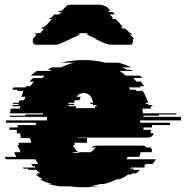

<svg xmlns="http://www.w3.org/2000/svg" viewBox="-41 -785 789 815"><path d="M554 -274V-264H681V-254H604V-244H568V-234H599V-228Q599 -222 598 -219H612Q605 -201 586 -201H288V-199H328V-196Q328 -192 328 -187.5Q328 -183 329 -179H275Q275 -176 275.5 -173.5Q276 -171 276 -169H270Q270 -165 272 -159H276Q281 -145 292 -139H265Q272 -135 284 -135Q292 -135 297 -139H344Q348 -141 351.5 -145Q355 -149 360 -153L366 -159H347Q356 -167 374 -167H563Q575 -167 581 -159H599Q604 -152 604 -145Q603 -143 603 -139H556Q554 -129 550 -119H501Q498 -114 496 -109H620Q618 -104 614.5 -99Q611 -94 607 -89H577Q573 -83 569 -79H576Q575 -78 574 -77Q573 -76 572 -74H516L511 -69H528Q527 -68 525.5 -67Q524 -66 523 -64H554Q547 -57 536 -49H521Q520 -48 518 -47Q516 -46 514 -44H503Q487 -33 468 -24H455Q443 -18 429.5 -13Q416 -8 401 -4H385Q374 -1 362 1.5Q350 4 336 6H378Q364 8 349 9Q334 10 317 10Q301 10 285 9Q269 8 254 6H212Q199 4 187 1.5Q175 -1 163 -4H179Q152 -11 128 -24H141Q123 -34 110 -44H121Q119 -46 117.5 -47Q116 -48 114 -49H129Q125 -53 121 -56.5Q117 -60 113 -64H81L76 -69H59Q58 -71 57 -72Q56 -73 55 -74H110Q109 -76 106 -79H99Q97 -81 95 -84Q93 -87 91 -89H121Q118 -94 115 -99Q112 -104 109 -109H-16Q-19 -114 -21 -119H28L19 -139H46Q44 -144 42.5 -149Q41 -154 39 -159H36L33 -169H40L37 -179H91Q90 -184 89 -189Q88 -194 87 -199H47L45 -219H31Q31 -223 30.5 -226.5Q30 -230 30 -234H-1V-244H34V-254H111V-264H-16V-266Q-16 -271 -15 -274H158Q158 -278 158.5 -281.5Q159 -285 159 -289H0Q0 -291 0.5 -292Q1 -293 1 -294H67Q67 -297 68 -299H142V-304H1Q2 -309 3 -314Q4 -319 5 -324H43Q43 -328 45 -334H12Q12 -336 12.5 -337Q13 -338 13 -339H37Q37 -341 37.5 -342Q38 -343 38 -344H13L15 -349H39L42 -359H61L67 -374H49Q51 -379 53 -384.5Q55 -390 58 -394H55L57 -399H32Q34 -403 34 -404H11L17 -414H66Q67 -416 70 -419H88Q92 -424 95.5 -429.5Q99 -435 103 -439H85Q88 -443 91.5 -446.5Q95 -450 99 -454H138L148 -464H89Q102 -475 115 -484H170L178 -489H160Q168 -494 179 -499H218Q245 -512 274 -519H218Q240 -524 264 -527Q288 -530 314 -530Q340 -530 363 -527Q386 -524 407 -519H462Q477 -515 490.5 -510Q504 -505 517 -499H478Q483 -497 487.5 -494.5Q492 -492 496 -489H514Q516 -488 518 -487Q520 -486 522 -484H467Q480 -475 493 -464H553L563 -454H524Q528 -450 531.5 -446.5Q535 -443 538 -439H556Q560 -435 563.5 -429.5Q567 -424 571 -419H552Q553 -417 556 -414H506L512 -404H535L538 -399H564Q564 -398 566 -394H569L578 -374L584 -359H585L588 -349H576L578 -344H587L589 -339H605Q605 -338 605.5 -337Q606 -336 606 -334H598L601 -324H563L566 -304H707V-299H633Q633 -298 633.5 -297Q634 -296 634 -294H567Q568 -292 568 -289H727Q727 -285 727 -281.5Q727 -278 728 -274ZM250 -339V-334H282V-326H362V-334H369V-339H353V-344H343Q343 -347 342 -349H354Q354 -353 352 -359H351Q350 -368 345 -374Q335 -390 314 -390Q294 -390 284 -374H302Q298 -368 296 -359H276Q276 -357 275.5 -354.5Q275 -352 274 -349H250Q250 -346 249 -344H274V-339ZM522 -619Q524 -615 524 -611Q524 -604 519 -599H521Q518 -595 510 -595H444Q436 -595 427.5 -595.5Q419 -596 411 -599H409L402 -602L364 -619H370L326 -639H336L326 -644H300L289 -639H300L256 -619H257L220 -602L213 -599Q205 -596 196.5 -595.5Q188 -595 180 -595H114Q106 -595 102 -599Q98 -603 98 -611Q98 -617 99 -619Q99 -621 102 -624L116 -639H105L110 -644H129L143 -659H141L145 -664H133L138 -669H144L149 -674H151L161 -684L179 -704H168L172 -709H176L190 -724H211L220 -734H205L210 -739H221L228 -746Q232 -751 235.5 -754Q239 -757 242 -759H238Q249 -765 261 -765H381Q393 -765 403 -759H407Q411 -757 414.5 -754Q418 -751 422 -746L428 -739H417L421 -734H437L446 -724H425L438 -709H434L439 -704H450L469 -684H468L478 -674H475L480 -669H473L478 -664H490L495 -659H497L511 -644H516L521 -639H511L524 -624Q526 -623 528 -619Z"/></svg>

Font: Rubik Glitch
Style: Regular
Weight: 400
Designer: Hubert and Fischer, NaN
Foundry: Hubert and Fischer, NaN
Version: Version 2.200